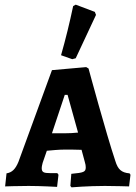

<svg xmlns="http://www.w3.org/2000/svg" viewBox="-20 -798 584 824"><path d="M290 -544 305 -548 392 -734 387 -747 305 -778 294 -772C279 -701 262 -631 242 -561ZM287 6C287 6 358 0 430 0C468 0 534 2 534 2L540 -48L536 -54C501 -57 486 -71 475 -107C435 -226 360 -504 360 -504L350 -510L203 -497L59 -103C46 -72 32 -58 8 -54L2 2C2 2 57 0 103 0C155 0 225 4 225 4L231 -48L226 -55H195C167 -55 159 -59 159 -77C159 -81 160 -88 163 -99L181 -151C202 -153 233 -156 257 -156C276 -156 309 -156 330 -155L344 -103C347 -94 348 -86 348 -80C348 -60 340 -57 286 -52L282 0ZM203 -226 258 -391H270L315 -229C298 -227 274 -226 257 -226Z"/></svg>

Font: Alegreya SC
Style: Bold
Weight: 700
Designer: Juan Pablo del Peral
Foundry: Huerta Tipografica
Version: Version 2.007;PS 002.007;hotconv 1.0.88;makeotf.lib2.5.64775